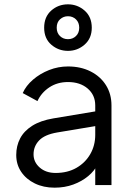

<svg xmlns="http://www.w3.org/2000/svg" viewBox="-20 -855 612 887"><path d="M55 -139Q55 -181 73 -215.5Q91 -250 129 -274Q167 -298 226 -308L436 -343V-275L244 -243Q186 -233 160.5 -206Q135 -179 135 -142Q135 -106 163.5 -81Q192 -56 237 -56Q292 -56 333 -79.5Q374 -103 397 -143Q420 -183 420 -232V-368Q420 -416 385 -446Q350 -476 294 -476Q245 -476 208 -451.5Q171 -427 153 -388L85 -425Q100 -459 132.5 -487Q165 -515 207 -531.5Q249 -548 294 -548Q353 -548 398.5 -525Q444 -502 469.5 -461.5Q495 -421 495 -368V0H420V-107L431 -96Q417 -66 387.5 -41.5Q358 -17 318.5 -2.5Q279 12 232 12Q181 12 141 -7.5Q101 -27 78 -61Q55 -95 55 -139ZM184 -727Q184 -777 216.5 -806Q249 -835 294 -835Q338 -835 371 -806Q404 -777 404 -727Q404 -678 371 -649Q338 -620 294 -620Q250 -620 217 -648.5Q184 -677 184 -727ZM346 -727Q346 -751 331 -765.5Q316 -780 294 -780Q273 -780 257.5 -766Q242 -752 242 -727Q242 -703 257 -688.5Q272 -674 294 -674Q316 -674 331 -688.5Q346 -703 346 -727Z"/></svg>

Font: Kosmopol Plus Jakarta Sans
Style: Regular
Weight: 400
Designer: Gumpita Rahayu
Foundry: Tokotype
Version: Version 2.006